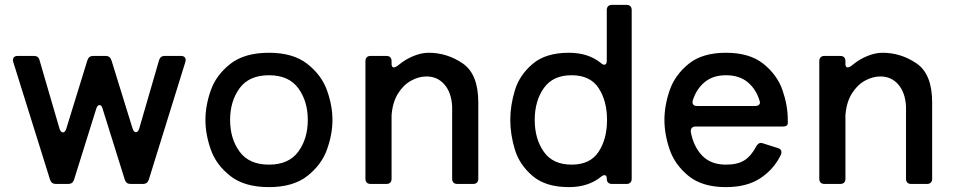

<svg xmlns="http://www.w3.org/2000/svg" viewBox="-20 -753 3917 786"><path d="M536 -212Q546 -212 550 -227L631 -506Q636 -524 654 -524H721Q732 -524 737 -517.5Q742 -511 739 -500L589 -17Q583 0 566 0H514Q497 0 491 -17L400 -308Q396 -323 387 -323Q379 -323 374 -308L283 -17Q277 0 260 0H208Q191 0 185 -17L34 -500Q33 -503 33 -507Q33 -515 38 -519.5Q43 -524 52 -524H119Q138 -524 142 -506L224 -225Q229 -211 238 -211Q246 -211 251 -225L338 -507Q344 -524 361 -524H413Q430 -524 436 -507L523 -226Q528 -212 536 -212Z M821 -262Q821 -321 843 -383.5Q865 -446 923 -491.5Q981 -537 1081 -537Q1180 -537 1238 -491.5Q1296 -446 1318.5 -383.5Q1341 -321 1341 -262Q1341 -203 1318.5 -140.5Q1296 -78 1238 -32.5Q1180 13 1081 13Q981 13 923 -32.5Q865 -78 843 -140.5Q821 -203 821 -262ZM1240 -262Q1240 -339 1201 -392Q1162 -445 1081 -445Q1000 -445 961 -392Q922 -339 922 -262Q922 -185 961 -132Q1000 -79 1081 -79Q1162 -79 1201 -132Q1240 -185 1240 -262Z M1938 -334V-21Q1938 -11 1932.5 -5.5Q1927 0 1917 0H1852Q1842 0 1836.5 -5.5Q1831 -11 1831 -21V-317Q1828 -374 1799.5 -407Q1771 -440 1726 -440Q1694 -440 1662.5 -422.5Q1631 -405 1609 -369.5Q1587 -334 1583 -281V-21Q1583 -11 1577.5 -5.5Q1572 0 1562 0H1497Q1487 0 1481.5 -5.5Q1476 -11 1476 -21V-503Q1476 -513 1481.5 -518.5Q1487 -524 1497 -524H1562Q1572 -524 1577.5 -518.5Q1583 -513 1583 -503V-491Q1583 -484 1585.5 -480.5Q1588 -477 1592 -477Q1600 -477 1613 -488Q1641 -511 1673.5 -524Q1706 -537 1735 -537Q1810 -537 1874 -493.5Q1938 -450 1938 -334Z M2454 -488Q2464 -488 2464 -505V-712Q2464 -722 2469.5 -727.5Q2475 -733 2485 -733H2545Q2555 -733 2560.5 -727.5Q2566 -722 2566 -712V-21Q2566 -11 2560.5 -5.5Q2555 0 2545 0H2485Q2475 0 2469.5 -5.5Q2464 -11 2464 -21Q2464 -36 2455 -36Q2448 -36 2440 -29Q2388 13 2309 13Q2214 13 2160.5 -32.5Q2107 -78 2088 -140Q2069 -202 2069 -262Q2069 -322 2088 -384Q2107 -446 2160.5 -491.5Q2214 -537 2309 -537Q2388 -537 2440 -495Q2447 -488 2454 -488ZM2465 -262Q2465 -340 2430.5 -392.5Q2396 -445 2320 -445Q2243 -445 2206 -392Q2169 -339 2169 -262Q2169 -185 2206 -132Q2243 -79 2320 -79Q2396 -79 2430.5 -131.5Q2465 -184 2465 -262Z M3184 -235H2828Q2817 -235 2812 -229Q2807 -223 2808 -213Q2819 -153 2854.5 -116Q2890 -79 2952 -79Q2999 -79 3027 -96.5Q3055 -114 3076 -154Q3084 -168 3095 -168Q3098 -168 3104 -166L3164 -147Q3179 -143 3179 -130Q3179 -123 3177 -120Q3149 -61 3093.5 -24Q3038 13 2952 13Q2855 13 2799 -32.5Q2743 -78 2721.5 -140.5Q2700 -203 2700 -262Q2700 -321 2721.5 -383.5Q2743 -446 2799 -491.5Q2855 -537 2952 -537Q3049 -537 3105.5 -491.5Q3162 -446 3183.5 -383.5Q3205 -321 3205 -262V-249Q3205 -235 3184 -235ZM2816 -342Q2815 -339 2815 -335Q2815 -319 2834 -319H3071Q3082 -319 3087.5 -324.5Q3093 -330 3090 -339Q3076 -387 3041.5 -416Q3007 -445 2952 -445Q2899 -445 2865 -417Q2831 -389 2816 -342Z M3796 -334V-21Q3796 -11 3790.5 -5.5Q3785 0 3775 0H3710Q3700 0 3694.5 -5.5Q3689 -11 3689 -21V-317Q3686 -374 3657.5 -407Q3629 -440 3584 -440Q3552 -440 3520.5 -422.5Q3489 -405 3467 -369.5Q3445 -334 3441 -281V-21Q3441 -11 3435.5 -5.5Q3430 0 3420 0H3355Q3345 0 3339.5 -5.5Q3334 -11 3334 -21V-503Q3334 -513 3339.5 -518.5Q3345 -524 3355 -524H3420Q3430 -524 3435.5 -518.5Q3441 -513 3441 -503V-491Q3441 -484 3443.5 -480.5Q3446 -477 3450 -477Q3458 -477 3471 -488Q3499 -511 3531.5 -524Q3564 -537 3593 -537Q3668 -537 3732 -493.5Q3796 -450 3796 -334Z"/></svg>

Font: Shippori Antique B1
Style: Regular
Weight: 400
Designer: FONTDASU
Foundry: FONTDASU / Google Inc. / but / Adobe
Version: Version 2.001